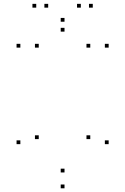

<svg xmlns="http://www.w3.org/2000/svg" viewBox="-20 -971 660 1012"><path d="M184.2 -237.8V-257.8H164.2V-237.8ZM184.2 -720V-740H164.2V-720ZM87.3 -720V-740H67.3V-720ZM87.3 -211.2V-231.2H67.3V-211.2ZM320 21.5V1.5H300V21.5ZM552.7 -211.2V-231.2H532.7V-211.2ZM552.7 -720V-740H532.7V-720ZM455.8 -720V-740H435.8V-720ZM455.8 -237.8V-257.8H435.8V-237.8ZM320 -62V-82H300V-62ZM320 -804.3V-824.3H300V-804.3ZM469 -930.7V-950.7H449V-930.7ZM406 -930.7V-950.7H386V-930.7ZM320 -856.5V-876.5H300V-856.5ZM234 -930.7V-950.7H214V-930.7ZM171 -930.7V-950.7H151V-930.7Z"/></svg>

Font: Monaspace Neon Dots Var
Style: Regular
Weight: 400
Designer: Riley Cran and the Lettermatic Team
Version: Version 1.100 (Monaspace Neon Dots)